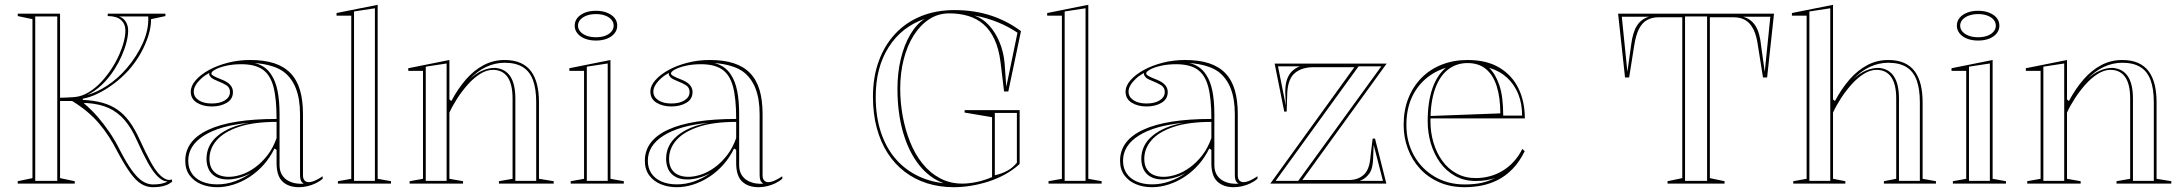

<svg xmlns="http://www.w3.org/2000/svg" viewBox="-20 -765 9094 800"><path d="M616.6 15Q591 15 568.7 1.4Q546.3 -12.2 523 -44.3Q499.8 -76.4 470.7 -130.6Q452.6 -166.4 433.1 -196.4Q413.6 -226.4 391.3 -252.2Q369 -278.1 341.7 -300.8Q314.3 -323.5 280.5 -344.3H230.2V-22.8L291.5 -10V0H53.9V-10L115.2 -22.8V-685.2L53.9 -698V-708H230.2V-357.7Q245.8 -357.7 261.1 -358.7Q276.4 -359.7 291.5 -360.6Q321.7 -363.6 349.8 -380.7Q377.9 -397.8 402.6 -424.4Q427.3 -451 446.5 -481.4Q464.3 -509 476.8 -537.4Q489.4 -565.8 495.9 -591.7Q502.5 -617.6 502.5 -637.6Q502.5 -665.4 484.1 -681.7Q465.7 -698 428.9 -698V-708H669.2V-698L609.6 -685.2Q609.6 -652.4 598 -615.6Q586.4 -578.9 565.7 -542Q544.9 -505.2 516.2 -472.7Q487 -440.4 452.7 -415Q418.4 -389.7 385.4 -374Q352.5 -358.4 325 -353.8V-348.8Q371 -346.6 406.5 -336.9Q442 -327.2 469.8 -307.8Q497.5 -288.3 519.8 -257.8Q542.1 -227.3 561.7 -183.9Q588 -126.5 607.2 -91.5Q626.4 -56.6 643 -39.2Q659.7 -21.7 676.1 -16.5Q686.2 -13.9 696.9 -17.3V-7.3Q683.5 2.8 669.6 7.5Q655.6 12.1 642.1 13.6Q628.5 15 616.6 15ZM476.1 -696.5Q494.6 -690 504.3 -674.1Q514 -658.3 514 -637.6Q514 -616 506.9 -588.7Q499.9 -561.4 487.1 -532.3Q474.3 -503.3 457.2 -476.4Q432.7 -438.3 404.2 -411.4Q375.6 -384.4 342.9 -369.1Q383.7 -380 427.3 -408.8Q470.9 -437.5 508.3 -480.9Q550.4 -530.4 575.4 -586.3Q600.4 -642.3 597.6 -696.5ZM328.5 -335.6Q361.2 -308 387.4 -277.7Q413.7 -247.3 437 -212.9Q460.4 -178.5 480.9 -137.1Q507.7 -85.5 530 -54.8Q552.2 -24.1 573.4 -10.3Q594.6 3.5 617.1 3.5Q657.6 3.5 677.6 -8.7Q675.6 -9 672 -9.8Q668.4 -10.6 663.7 -11.5Q647.7 -17.6 630.8 -36.3Q613.8 -55.1 594.5 -90.1Q575.2 -125.1 551 -178.7Q528 -231 499.6 -264.2Q471.1 -297.4 433.1 -314.8Q395 -332.2 342.4 -335.6ZM126.8 -11.5H218.6V-696.5H126.8Z M1022.6 -515Q1081 -515 1122.3 -501.5Q1163.7 -488 1190.6 -460.1Q1217.5 -432.1 1230 -389.6Q1242.4 -347 1242.4 -289.4V-34.8Q1242.4 -20.5 1248.9 -13.3Q1255.4 -6.1 1265.8 -6.1Q1278 -6.1 1293.3 -12.9Q1308.7 -19.7 1324.4 -30.6V-20Q1312.1 -9.4 1295.6 -1.4Q1279.2 6.6 1261.1 10.8Q1243 15 1225.7 15Q1182 15 1157.2 -8.6Q1132.4 -32.2 1132.4 -85.1Q1132.4 -104.7 1132.4 -114.1Q1132.4 -123.5 1132.4 -128.8Q1132.4 -134.2 1132.4 -140.4L1123.7 -146.4Q1105.2 -108.3 1078.4 -78.3Q1051.7 -48.3 1019.5 -27.5Q987.4 -6.7 953 4.1Q918.6 15 885.4 15Q848.1 15 818.1 2.5Q788.1 -9.9 770 -34.5Q751.9 -59.1 751.9 -95.3Q751.9 -179.9 848.8 -224.6Q945.7 -269.4 1132.4 -269.4Q1132.4 -353.6 1119.3 -403.5Q1106.1 -453.3 1074.1 -475.4Q1042.2 -497.4 985.7 -497.4Q949.2 -497.4 920.8 -490.6Q892.4 -483.9 876.6 -475Q860.7 -466.2 860.7 -458.8Q860.7 -454 870.2 -448.4Q879.6 -442.8 904.8 -433Q950.6 -415.3 950.6 -381.5Q950.6 -352.1 924.8 -336.7Q899.1 -321.4 862.1 -321.4Q826.2 -321.4 800.6 -337Q774.9 -352.7 774.9 -383.2Q774.9 -407.3 795.3 -430.6Q815.6 -453.9 850.5 -473.2Q885.4 -492.4 929.9 -503.7Q974.3 -515 1022.6 -515ZM1132.4 -257.1Q1037.5 -257.1 975.4 -236.4Q913.3 -215.6 883.1 -180.9Q852.8 -146.2 852.8 -103.2Q852.8 -76.7 863.4 -60.2Q874 -43.6 892 -35.9Q910.1 -28.2 933.2 -28.2Q958.4 -28.2 986.8 -37.8Q1015.2 -47.3 1042.9 -67.4Q1070.5 -87.4 1094.1 -117.7Q1117.7 -148 1132.4 -189.5ZM885.4 3.2Q922.5 3.2 958.6 -9.5Q994.6 -22.3 1025.2 -43.8Q1001.1 -30.6 976 -24Q950.9 -17.3 928.4 -17.3Q898.9 -17.3 879.2 -28.4Q859.4 -39.5 849.9 -59.1Q840.4 -78.7 840.4 -103.2Q840.4 -160.5 887.4 -199.5Q934.5 -238.6 1015.9 -252.9Q896.7 -242 830.5 -200.4Q764.3 -158.7 764.3 -95.3Q764.3 -65 778.9 -42.9Q793.5 -20.8 820.9 -8.8Q848.4 3.2 885.4 3.2ZM1040.5 -502.7Q1063.5 -496.8 1081 -484.8Q1098.5 -472.8 1110.6 -453.4Q1128.2 -427.4 1136.5 -386.6Q1144.8 -345.8 1144.8 -289.4V-77.4Q1144.8 -52.3 1155.3 -35.9Q1165.8 -19.5 1182.1 -11.2Q1198.5 -2.9 1215.4 -0.6Q1223 0.5 1230.8 0.7Q1238.6 0.9 1245.6 -0.3Q1236.7 -5.1 1233.4 -13.3Q1230.1 -21.6 1230.1 -37V-289.4Q1230.1 -352.9 1212.6 -397.1Q1195.1 -441.3 1160.4 -467Q1142.4 -479.4 1121.6 -486.6Q1100.8 -493.9 1080.1 -497.5Q1059.4 -501 1040.5 -502.7ZM862.1 -333.8Q896.9 -333.8 917.6 -347.2Q938.2 -360.7 938.2 -381.5Q938.2 -400.7 922.6 -410.2Q906.9 -419.7 888.9 -426.5Q878.8 -430.4 869.1 -435.4Q859.5 -440.4 856.4 -446.2Q849.5 -453.5 852.3 -461.1Q832.7 -450.8 818.1 -437.4Q803.5 -424 795.4 -410.2Q787.3 -396.4 787.3 -383.2Q787.3 -361.3 807.8 -347.5Q828.2 -333.8 862.1 -333.8Z M1553.6 -20 1609.2 -10V0H1387.9V-10L1443.6 -19.9V-699.7H1382.3V-710.7L1553.6 -745ZM1455.1 -11.5H1542.1V-730.5L1455.1 -717.2Z M2287.1 -10V0H2058.8V-10L2115.7 -20V-354.1Q2115.7 -413.9 2094.9 -443.9Q2074 -473.9 2033.7 -473.9Q2007.3 -473.9 1980.5 -457Q1953.7 -440.2 1929.4 -412.9Q1905.1 -385.7 1885.2 -354.9Q1865.2 -324 1852.5 -295.7V-20L1909.4 -10V0H1686.8V-10L1742.5 -20V-469.7H1681.1V-480.7L1852.5 -515V-350.9L1860.5 -344Q1888.2 -396 1921.8 -434.4Q1955.4 -472.8 1995.6 -493.9Q2035.8 -515 2082.4 -515Q2121.6 -515 2149 -502.7Q2176.5 -490.4 2193.3 -467.3Q2210 -444.2 2217.9 -411.9Q2225.7 -379.5 2225.7 -338.9V-20ZM1754 -11.5H1840.9V-500.5L1754 -487.2ZM2127.3 -11.5H2214.2V-338.9Q2214.2 -394.4 2200.8 -430.9Q2187.4 -467.4 2158.4 -485.4Q2129.4 -503.5 2082.4 -503.5Q2042.9 -503.5 2005.6 -486.1Q1968.3 -468.8 1933.5 -432.1Q1961.3 -458.8 1989.8 -470.9Q2018.2 -483 2044.1 -482.1Q2086.5 -477.8 2106.9 -445.8Q2127.3 -413.7 2127.3 -354.1Z M2463.2 -596Q2437.1 -596 2417.2 -603.9Q2397.2 -611.8 2385.9 -626Q2374.6 -640.1 2374.6 -658Q2374.6 -676.8 2385.9 -690.5Q2397.1 -704.2 2417.1 -712.2Q2437 -720.1 2463 -720.1Q2489.1 -720.1 2509.1 -712.2Q2529.1 -704.2 2540.5 -690.5Q2551.8 -676.8 2551.8 -658Q2551.8 -640.1 2540.5 -626Q2529.2 -611.8 2509.2 -603.9Q2489.3 -596 2463.2 -596ZM2357.9 0V-10L2413.6 -19.9V-469.7H2352.3V-480.7L2523.6 -515V-20L2579.2 -10V0ZM2425.1 -11.5H2512.1V-500.5L2425.1 -487.2ZM2463 -609.8Q2485.1 -609.8 2501.6 -616Q2518.2 -622.3 2527.5 -633.2Q2536.9 -644.2 2536.9 -658Q2536.9 -672.3 2527.5 -683.1Q2518.2 -693.9 2501.6 -700.1Q2485.1 -706.3 2463 -706.3Q2441.6 -706.3 2424.6 -700.1Q2407.7 -693.9 2398 -683.1Q2388.4 -672.3 2388.4 -658Q2388.4 -644.2 2398 -633.2Q2407.7 -622.3 2424.6 -616Q2441.6 -609.8 2463 -609.8Z M2937.6 -515Q2996 -515 3037.3 -501.5Q3078.7 -488 3105.6 -460.1Q3132.5 -432.1 3145 -389.6Q3157.4 -347 3157.4 -289.4V-34.8Q3157.4 -20.5 3163.9 -13.3Q3170.4 -6.1 3180.8 -6.1Q3193 -6.1 3208.3 -12.9Q3223.7 -19.7 3239.4 -30.6V-20Q3227.1 -9.4 3210.6 -1.4Q3194.2 6.6 3176.1 10.8Q3158 15 3140.7 15Q3097 15 3072.2 -8.6Q3047.4 -32.2 3047.4 -85.1Q3047.4 -104.7 3047.4 -114.1Q3047.4 -123.5 3047.4 -128.8Q3047.4 -134.2 3047.4 -140.4L3038.7 -146.4Q3020.2 -108.3 2993.4 -78.3Q2966.7 -48.3 2934.5 -27.5Q2902.4 -6.7 2868 4.1Q2833.6 15 2800.4 15Q2763.1 15 2733.1 2.5Q2703.1 -9.9 2685 -34.5Q2666.9 -59.1 2666.9 -95.3Q2666.9 -179.9 2763.8 -224.6Q2860.7 -269.4 3047.4 -269.4Q3047.4 -353.6 3034.3 -403.5Q3021.1 -453.3 2989.1 -475.4Q2957.2 -497.4 2900.7 -497.4Q2864.2 -497.4 2835.8 -490.6Q2807.4 -483.9 2791.6 -475Q2775.7 -466.2 2775.7 -458.8Q2775.7 -454 2785.2 -448.4Q2794.6 -442.8 2819.8 -433Q2865.6 -415.3 2865.6 -381.5Q2865.6 -352.1 2839.8 -336.7Q2814.1 -321.4 2777.1 -321.4Q2741.2 -321.4 2715.6 -337Q2689.9 -352.7 2689.9 -383.2Q2689.9 -407.3 2710.3 -430.6Q2730.6 -453.9 2765.5 -473.2Q2800.4 -492.4 2844.9 -503.7Q2889.3 -515 2937.6 -515ZM3047.4 -257.1Q2952.5 -257.1 2890.4 -236.4Q2828.3 -215.6 2798.1 -180.9Q2767.8 -146.2 2767.8 -103.2Q2767.8 -76.7 2778.4 -60.2Q2789 -43.6 2807 -35.9Q2825.1 -28.2 2848.2 -28.2Q2873.4 -28.2 2901.8 -37.8Q2930.2 -47.3 2957.9 -67.4Q2985.5 -87.4 3009.1 -117.7Q3032.7 -148 3047.4 -189.5ZM2800.4 3.2Q2837.5 3.2 2873.6 -9.5Q2909.6 -22.3 2940.2 -43.8Q2916.1 -30.6 2891 -24Q2865.9 -17.3 2843.4 -17.3Q2813.9 -17.3 2794.2 -28.4Q2774.4 -39.5 2764.9 -59.1Q2755.4 -78.7 2755.4 -103.2Q2755.4 -160.5 2802.4 -199.5Q2849.5 -238.6 2930.9 -252.9Q2811.7 -242 2745.5 -200.4Q2679.3 -158.7 2679.3 -95.3Q2679.3 -65 2693.9 -42.9Q2708.5 -20.8 2735.9 -8.8Q2763.4 3.2 2800.4 3.2ZM2955.5 -502.7Q2978.5 -496.8 2996 -484.8Q3013.5 -472.8 3025.6 -453.4Q3043.2 -427.4 3051.5 -386.6Q3059.8 -345.8 3059.8 -289.4V-77.4Q3059.8 -52.3 3070.3 -35.9Q3080.8 -19.5 3097.1 -11.2Q3113.5 -2.9 3130.4 -0.6Q3138 0.5 3145.8 0.7Q3153.6 0.9 3160.6 -0.3Q3151.7 -5.1 3148.4 -13.3Q3145.1 -21.6 3145.1 -37V-289.4Q3145.1 -352.9 3127.6 -397.1Q3110.1 -441.3 3075.4 -467Q3057.4 -479.4 3036.6 -486.6Q3015.8 -493.9 2995.1 -497.5Q2974.4 -501 2955.5 -502.7ZM2777.1 -333.8Q2811.9 -333.8 2832.6 -347.2Q2853.2 -360.7 2853.2 -381.5Q2853.2 -400.7 2837.6 -410.2Q2821.9 -419.7 2803.9 -426.5Q2793.8 -430.4 2784.1 -435.4Q2774.5 -440.4 2771.4 -446.2Q2764.5 -453.5 2767.3 -461.1Q2747.7 -450.8 2733.1 -437.4Q2718.5 -424 2710.4 -410.2Q2702.3 -396.4 2702.3 -383.2Q2702.3 -361.3 2722.8 -347.5Q2743.2 -333.8 2777.1 -333.8Z M3999.2 -296V-306H4228.5V-81.8Q4200.9 -56.5 4167.6 -38.2Q4134.3 -20 4097.7 -8.3Q4061.2 3.4 4024.5 9.2Q3987.9 15 3954.1 15Q3894.8 15 3843 -1.3Q3791.3 -17.6 3749.9 -49.2Q3708.4 -80.8 3678.8 -126.7Q3649.1 -172.7 3633.2 -231.6Q3617.3 -290.5 3617.3 -362.2Q3617.3 -444.1 3641.5 -510.3Q3665.6 -576.6 3710.1 -624.2Q3754.6 -671.9 3817.2 -697.4Q3879.7 -723 3957.4 -723Q4000.7 -723 4040 -716.7Q4079.4 -710.4 4114 -698.5Q4148.6 -686.5 4178.8 -670.4Q4209 -654.3 4234 -635.1L4181.3 -384H4163.6L4148.8 -506.7Q4141.8 -562.3 4123.6 -601.1Q4105.5 -639.8 4078.1 -663.6Q4050.6 -687.5 4014.5 -698.4Q3978.4 -709.3 3935.3 -709.3Q3889.2 -709.3 3851.8 -685Q3814.4 -660.6 3787.3 -617.8Q3760.2 -575 3745.5 -517.9Q3730.9 -460.9 3730.9 -395.2Q3730.9 -338.2 3741.3 -281.2Q3751.8 -224.3 3772 -173.6Q3792.2 -123 3823.3 -84Q3854.4 -45 3896.2 -22.5Q3938 0 3989.5 0Q4016.9 0 4048.4 -6.5Q4079.8 -13 4113.6 -27.1V-276.7ZM3912 -1.6Q3852.8 -23 3809.6 -77.6Q3766.3 -132.2 3742.8 -213.4Q3719.4 -294.6 3719.4 -395.2Q3719.4 -461.2 3733.2 -519Q3746.9 -576.7 3772.5 -620.6Q3798 -664.4 3832.9 -686.5Q3736.8 -653.3 3682.8 -568.6Q3628.8 -483.9 3628.8 -362.2Q3628.8 -282.6 3648.8 -219.2Q3668.8 -155.8 3706 -110Q3743.3 -64.1 3795.6 -36.5Q3847.8 -8.8 3912 -1.6ZM4125.1 -34.7Q4155.3 -41.3 4178 -54.1Q4200.8 -66.9 4217 -87.1V-294.5H4125.1ZM4172.9 -403.1 4219.5 -628.8Q4201.7 -640.7 4180.8 -652Q4159.8 -663.3 4137 -672.5Q4114.2 -681.6 4089.9 -688.8Q4065.7 -696 4039.9 -700.3Q4074.3 -688.5 4100.7 -659.7Q4127.2 -630.9 4144.1 -590.8Q4161.1 -550.8 4165.7 -503.3Z M4514.6 -20 4570.2 -10V0H4348.9V-10L4404.6 -19.9V-699.7H4343.3V-710.7L4514.6 -745ZM4416.1 -11.5H4503.1V-730.5L4416.1 -717.2Z M4917.6 -515Q4976 -515 5017.3 -501.5Q5058.7 -488 5085.6 -460.1Q5112.5 -432.1 5125 -389.6Q5137.4 -347 5137.4 -289.4V-34.8Q5137.4 -20.5 5143.9 -13.3Q5150.4 -6.1 5160.8 -6.1Q5173 -6.1 5188.3 -12.9Q5203.7 -19.7 5219.4 -30.6V-20Q5207.1 -9.4 5190.6 -1.4Q5174.2 6.6 5156.1 10.8Q5138 15 5120.7 15Q5077 15 5052.2 -8.6Q5027.4 -32.2 5027.4 -85.1Q5027.4 -104.7 5027.4 -114.1Q5027.4 -123.5 5027.4 -128.8Q5027.4 -134.2 5027.4 -140.4L5018.7 -146.4Q5000.2 -108.3 4973.4 -78.3Q4946.7 -48.3 4914.5 -27.5Q4882.4 -6.7 4848 4.1Q4813.6 15 4780.4 15Q4743.1 15 4713.1 2.5Q4683.1 -9.9 4665 -34.5Q4646.9 -59.1 4646.9 -95.3Q4646.9 -179.9 4743.8 -224.6Q4840.7 -269.4 5027.4 -269.4Q5027.4 -353.6 5014.3 -403.5Q5001.1 -453.3 4969.1 -475.4Q4937.2 -497.4 4880.7 -497.4Q4844.2 -497.4 4815.8 -490.6Q4787.4 -483.9 4771.6 -475Q4755.7 -466.2 4755.7 -458.8Q4755.7 -454 4765.2 -448.4Q4774.6 -442.8 4799.8 -433Q4845.6 -415.3 4845.6 -381.5Q4845.6 -352.1 4819.8 -336.7Q4794.1 -321.4 4757.1 -321.4Q4721.2 -321.4 4695.6 -337Q4669.9 -352.7 4669.9 -383.2Q4669.9 -407.3 4690.3 -430.6Q4710.6 -453.9 4745.5 -473.2Q4780.4 -492.4 4824.9 -503.7Q4869.3 -515 4917.6 -515ZM5027.4 -257.1Q4932.5 -257.1 4870.4 -236.4Q4808.3 -215.6 4778.1 -180.9Q4747.8 -146.2 4747.8 -103.2Q4747.8 -76.7 4758.4 -60.2Q4769 -43.6 4787 -35.9Q4805.1 -28.2 4828.2 -28.2Q4853.4 -28.2 4881.8 -37.8Q4910.2 -47.3 4937.9 -67.4Q4965.5 -87.4 4989.1 -117.7Q5012.7 -148 5027.4 -189.5ZM4780.4 3.2Q4817.5 3.2 4853.6 -9.5Q4889.6 -22.3 4920.2 -43.8Q4896.1 -30.6 4871 -24Q4845.9 -17.3 4823.4 -17.3Q4793.9 -17.3 4774.2 -28.4Q4754.4 -39.5 4744.9 -59.1Q4735.4 -78.7 4735.4 -103.2Q4735.4 -160.5 4782.4 -199.5Q4829.5 -238.6 4910.9 -252.9Q4791.7 -242 4725.5 -200.4Q4659.3 -158.7 4659.3 -95.3Q4659.3 -65 4673.9 -42.9Q4688.5 -20.8 4715.9 -8.8Q4743.4 3.2 4780.4 3.2ZM4935.5 -502.7Q4958.5 -496.8 4976 -484.8Q4993.5 -472.8 5005.6 -453.4Q5023.2 -427.4 5031.5 -386.6Q5039.8 -345.8 5039.8 -289.4V-77.4Q5039.8 -52.3 5050.3 -35.9Q5060.8 -19.5 5077.1 -11.2Q5093.5 -2.9 5110.4 -0.6Q5118 0.5 5125.8 0.7Q5133.6 0.9 5140.6 -0.3Q5131.7 -5.1 5128.4 -13.3Q5125.1 -21.6 5125.1 -37V-289.4Q5125.1 -352.9 5107.6 -397.1Q5090.1 -441.3 5055.4 -467Q5037.4 -479.4 5016.6 -486.6Q4995.8 -493.9 4975.1 -497.5Q4954.4 -501 4935.5 -502.7ZM4757.1 -333.8Q4791.9 -333.8 4812.6 -347.2Q4833.2 -360.7 4833.2 -381.5Q4833.2 -400.7 4817.6 -410.2Q4801.9 -419.7 4783.9 -426.5Q4773.8 -430.4 4764.1 -435.4Q4754.5 -440.4 4751.4 -446.2Q4744.5 -453.5 4747.3 -461.1Q4727.7 -450.8 4713.1 -437.4Q4698.5 -424 4690.4 -410.2Q4682.3 -396.4 4682.3 -383.2Q4682.3 -361.3 4702.8 -347.5Q4723.2 -333.8 4757.1 -333.8Z M5272.9 0 5623.1 -485H5453.2Q5405.5 -485 5376.5 -461.7Q5347.4 -438.5 5343.7 -380.7L5341.1 -299.9H5331.1L5291 -500H5757.7L5406.5 -15H5601.1Q5638.4 -15 5662.6 -37Q5686.8 -59 5690.5 -114.1L5699.3 -187.4H5709.3L5756.5 0ZM5337.7 -324.9 5335.2 -382.3Q5335.3 -415.1 5343.4 -436.3Q5351.4 -457.5 5365.3 -470Q5379.1 -482.6 5395.9 -488.5H5305ZM5295.2 -11.5H5389.4L5735.4 -488.5H5640.7ZM5645.8 -11.5H5742.2L5703.6 -161.5L5701.6 -111.6Q5701.3 -64.3 5685.7 -42.3Q5670.1 -20.3 5645.8 -11.5Z M6095.2 -515Q6174.6 -515 6227.4 -483.2Q6280.3 -451.5 6306.9 -396.7Q6333.5 -341.9 6333.5 -271.7H5938.5V-281.7L6231.3 -292.6Q6231.3 -358.9 6216.3 -405.7Q6201.4 -452.5 6171.4 -477.3Q6141.4 -502.2 6094.7 -502.2Q6048.2 -502.2 6013.2 -475Q5978.3 -447.7 5959.3 -394Q5940.2 -340.2 5940.2 -260.2Q5940.2 -213 5953 -170.3Q5965.8 -127.6 5989.9 -94.4Q6013.9 -61.2 6049.1 -42.1Q6084.2 -23 6128.9 -23Q6159.3 -23 6188.2 -30.9Q6217 -38.7 6242 -54.1Q6267.1 -69.5 6287.7 -92.2Q6308.4 -114.9 6323 -144.6L6333 -135Q6311.1 -90.9 6283 -61.8Q6255 -32.7 6222.2 -15.8Q6189.4 1 6154.1 8Q6118.7 15 6082.8 15Q6023.4 15 5976.3 -5.8Q5929.1 -26.6 5896.3 -62.5Q5863.5 -98.3 5846 -145.3Q5828.5 -192.2 5828.5 -244.5Q5828.5 -306.1 5848.2 -355.7Q5867.9 -405.3 5903.5 -441.1Q5939 -476.9 5987.9 -495.9Q6036.8 -515 6095.2 -515ZM5840 -244.5Q5840 -173.4 5871.4 -117.3Q5902.9 -61.2 5957.7 -28.9Q6012.5 3.5 6082.8 3.5Q6124.1 3.5 6154.6 -3.4Q6185.1 -10.3 6210.8 -24.6Q6195.2 -17.8 6174.3 -14.4Q6153.4 -10.9 6128.9 -10.9Q6081 -10.9 6043.6 -31.4Q6006.2 -51.9 5980.7 -87.2Q5955.2 -122.5 5941.9 -167Q5928.7 -211.5 5928.7 -260.2Q5928.7 -339.8 5948.4 -396.5Q5968.1 -453.3 6004.7 -482.5Q5954.7 -467.2 5917.5 -434Q5880.3 -400.9 5860.1 -353.3Q5840 -305.6 5840 -244.5ZM6243.4 -283.2H6322.1Q6322.1 -333.6 6305.9 -373.5Q6289.8 -413.4 6259.3 -441.4Q6228.8 -469.4 6184.8 -482.5Q6211.6 -456.3 6227.5 -409.3Q6243.4 -362.3 6243.4 -283.2Z M6928.2 0V-10L6989.5 -22.8V-693H6890.1Q6863.3 -693 6842.7 -681.5Q6822 -670 6808.8 -643.9Q6795.6 -617.7 6789 -573.8L6768.1 -442.3H6750.9L6722.1 -708H7371.7L7343 -442.3H7325.8L7305.4 -570.4Q7299.4 -616 7286 -642.7Q7272.5 -669.5 7252.1 -681.2Q7231.7 -693 7203.7 -693H7104.4V-22.8L7165.7 -10V0ZM6760.8 -465.4 6776.4 -577.7Q6782.9 -630.2 6800.7 -658.2Q6818.4 -686.1 6851 -695.4H6737.5ZM7001 -11.5H7092.9V-696.5H7001ZM7333.1 -465.4 7356.4 -695.4H7242.9Q7277 -685.6 7295 -656.5Q7313 -627.5 7318 -573.7Z M8046.5 -10V0H7829.6V-10L7880.9 -20V-354.1Q7880.9 -413.9 7860 -443.9Q7839.1 -473.9 7798.8 -473.9Q7772.4 -473.9 7745.6 -457Q7718.8 -440.2 7694.5 -412.9Q7670.2 -385.7 7650.3 -354.9Q7630.3 -324 7617.6 -295.7V-20L7668.9 -10V0H7451.9V-10L7507.6 -20V-699.7H7446.3V-710.7L7617.6 -745V-350.9L7625.6 -344Q7653.3 -396 7687 -434.4Q7720.6 -472.8 7760.7 -493.9Q7800.9 -515 7847.5 -515Q7886.7 -515 7914.2 -502.7Q7941.6 -490.4 7958.4 -467.3Q7975.2 -444.2 7983 -411.9Q7990.9 -379.5 7990.9 -338.9V-20ZM7519.1 -11.5H7606.1V-730.5L7519.1 -717.2ZM7892.4 -11.5H7979.4V-338.9Q7979.4 -394.4 7965.9 -430.9Q7952.5 -467.4 7923.5 -485.4Q7894.5 -503.5 7847.5 -503.5Q7808 -503.5 7770.7 -486.1Q7733.4 -468.8 7698.6 -432.1Q7726.5 -458.8 7754.9 -470.9Q7783.4 -483 7809.3 -482.1Q7850.8 -478.2 7871.6 -446.2Q7892.4 -414.2 7892.4 -354.1Z M8222.2 -596Q8196.1 -596 8176.2 -603.9Q8156.2 -611.8 8144.9 -626Q8133.6 -640.1 8133.6 -658Q8133.6 -676.8 8144.9 -690.5Q8156.1 -704.2 8176.1 -712.2Q8196 -720.1 8222 -720.1Q8248.1 -720.1 8268.1 -712.2Q8288.1 -704.2 8299.5 -690.5Q8310.8 -676.8 8310.8 -658Q8310.8 -640.1 8299.5 -626Q8288.2 -611.8 8268.2 -603.9Q8248.3 -596 8222.2 -596ZM8116.9 0V-10L8172.6 -19.9V-469.7H8111.3V-480.7L8282.6 -515V-20L8338.2 -10V0ZM8184.1 -11.5H8271.1V-500.5L8184.1 -487.2ZM8222 -609.8Q8244.1 -609.8 8260.6 -616Q8277.2 -622.3 8286.5 -633.2Q8295.9 -644.2 8295.9 -658Q8295.9 -672.3 8286.5 -683.1Q8277.2 -693.9 8260.6 -700.1Q8244.1 -706.3 8222 -706.3Q8200.6 -706.3 8183.6 -700.1Q8166.7 -693.9 8157 -683.1Q8147.4 -672.3 8147.4 -658Q8147.4 -644.2 8157 -633.2Q8166.7 -622.3 8183.6 -616Q8200.6 -609.8 8222 -609.8Z M9027.1 -10V0H8798.8V-10L8855.7 -20V-354.1Q8855.7 -413.9 8834.9 -443.9Q8814 -473.9 8773.7 -473.9Q8747.3 -473.9 8720.5 -457Q8693.7 -440.2 8669.4 -412.9Q8645.1 -385.7 8625.2 -354.9Q8605.2 -324 8592.5 -295.7V-20L8649.4 -10V0H8426.8V-10L8482.5 -20V-469.7H8421.1V-480.7L8592.5 -515V-350.9L8600.5 -344Q8628.2 -396 8661.8 -434.4Q8695.4 -472.8 8735.6 -493.9Q8775.8 -515 8822.4 -515Q8861.6 -515 8889 -502.7Q8916.5 -490.4 8933.3 -467.3Q8950 -444.2 8957.9 -411.9Q8965.7 -379.5 8965.7 -338.9V-20ZM8494 -11.5H8580.9V-500.5L8494 -487.2ZM8867.3 -11.5H8954.2V-338.9Q8954.2 -394.4 8940.8 -430.9Q8927.4 -467.4 8898.4 -485.4Q8869.4 -503.5 8822.4 -503.5Q8782.9 -503.5 8745.6 -486.1Q8708.3 -468.8 8673.5 -432.1Q8701.3 -458.8 8729.8 -470.9Q8758.2 -483 8784.1 -482.1Q8826.5 -477.8 8846.9 -445.8Q8867.3 -413.7 8867.3 -354.1Z"/></svg>

Font: Kalnia Glaze Thin
Style: Regular
Weight: 100
Version: Version 1.110